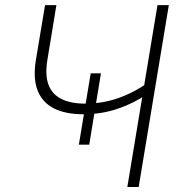

<svg xmlns="http://www.w3.org/2000/svg" viewBox="-20 -748 719 768"><path d="M313.5 -291Q241.2 -291 194.8 -314.9Q148.4 -338.9 130.1 -387Q111.8 -435.1 123.5 -507.8L160.2 -727.5H205.6L169.4 -507.8Q159.7 -448.7 173.6 -410.2Q187.5 -371.6 224.9 -352.5Q262.2 -333.5 321.3 -333.5Q391.1 -333.5 454.8 -356.2Q518.6 -378.9 575.2 -419.9L566.9 -370.6Q512.7 -333.5 449 -312.3Q385.3 -291 313.5 -291ZM489.3 0 609.9 -727.5H655.3L534.7 0ZM295.4 -169.4 342.8 -454.6H383.8L336.9 -169.4Z"/></svg>

Font: Inter 18pt ExtraLight
Style: Italic
Weight: 250
Italic angle: -9.3988°
Designer: Rasmus Andersson
Foundry: rsms
Version: Version 4.001;git-66647c0bb